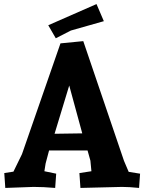

<svg xmlns="http://www.w3.org/2000/svg" viewBox="-20 -918 708 943"><path d="M668 -65 663 5Q614 0 579 0L375 5L370 -68L429 -77L424 -129L410 -179H221L204 -115L198 -77L256 -65L251 5Q192 0 145 0L6 5L1 -68L46 -75L88 -161L277 -705L389 -716L589 -128L612 -74ZM320 -498 248 -261 384 -263ZM454 -898 490 -814Q347 -774 328 -768L254 -730L217 -794Z"/></svg>

Font: Andada SC
Style: Bold
Weight: 700
Designer: Carolina Giovagnoli
Foundry: Carolina Giovagnoli
Version: Version 1.003